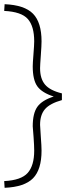

<svg xmlns="http://www.w3.org/2000/svg" viewBox="-20 -771 325 915"><path d="M136 -169Q136 -231 158 -262Q180 -293 236 -311Q180 -329 158 -359.5Q136 -390 136 -455Q136 -469 139.5 -513Q143 -557 143 -574Q143 -646 112.5 -680.5Q82 -715 0 -719L2 -751Q97 -747 137.5 -705.5Q178 -664 178 -574Q178 -554 174.5 -506.5Q171 -459 171 -446Q171 -396 194.5 -368Q218 -340 275 -326V-294Q218 -278 194.5 -251Q171 -224 171 -176Q171 -165 174.5 -119.5Q178 -74 178 -53Q178 37 137.5 78.5Q97 120 2 124L0 92Q81 88 112 53Q143 18 143 -53Q143 -76 140 -117.5Q137 -159 136 -169Z"/></svg>

Font: TypoPRO Titillium Text
Style: 1 wt
Weight: 100
Designer: Accademia di Belle Arti di Urbino and others
Foundry: Accademia di Belle Arti di Urbino and others.
Version: Version 25.000